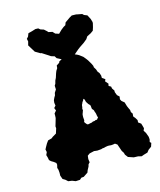

<svg xmlns="http://www.w3.org/2000/svg" viewBox="-172 -1007 946 1133"><g transform="rotate(-20 301.0 -440.0)"><path d="M131 24 105 23 85 13 63 8 50 -6 36 -16 30 -39 32 -56V-75L29 -88L35 -106L34 -117L22 -128L8 -138L-1 -148L-3 -167L-6 -181L3 -197L1 -214L8 -225L21 -244L34 -259L57 -263L66 -269L91 -281L103 -310V-322L109 -337L116 -355L121 -368L123 -383L124 -395L138 -409L133 -426L145 -437L144 -455L147 -470L155 -484L163 -495L167 -509L180 -526L181 -549L188 -558L195 -577L203 -590L213 -614L220 -628L230 -641L233 -657L252 -667L255 -674L274 -682L288 -684H303L324 -690L340 -683H354L369 -675L378 -669L398 -651L409 -635L417 -622L429 -597L435 -581V-572L443 -556L447 -540L455 -528L459 -511L458 -497L475 -483L469 -471L483 -452L479 -439L492 -430L493 -418L502 -402L501 -392L507 -371L519 -358L515 -342L520 -330L535 -315L540 -290L545 -275L550 -262V-249L557 -237L554 -220L563 -207L571 -191L569 -177L584 -164L587 -150L590 -133L583 -120L592 -102L599 -76V-60L594 -45L601 -37L592 -16L572 -4L560 9L535 14L521 18L500 11L475 8L443 -6L431 -25L429 -37L421 -52L415 -76L410 -96L398 -106L386 -105H374L363 -107L354 -108L340 -107L329 -105H319L311 -103H296H287L276 -105L267 -107L253 -105L238 -103L223 -94L219 -74L220 -54L210 -45L205 -32L193 -14L187 -1L158 15H143ZM293 -267 300 -269H306L313 -270L320 -273H331L339 -276L347 -275L351 -280L357 -285L355 -294L354 -302V-308L352 -318L350 -324L349 -332L346 -338L341 -344L340 -349V-356V-362L339 -369L335 -374L330 -380L328 -384L324 -391L321 -398L320 -404V-410L313 -419L310 -412L306 -407L301 -401L298 -395L293 -387L292 -382L290 -373L287 -365L288 -356L285 -350L282 -343L278 -335L276 -325L275 -315V-307V-298L271 -289L273 -283L278 -276L283 -269ZM319 -665 312 -670 275 -680 247 -698 240 -712 220 -720 209 -729 174 -756 167 -758 139 -778 130 -796 115 -826 123 -848 121 -865 132 -875 141 -893 165 -897 188 -902 205 -900 215 -890 234 -882 249 -866 254 -859 277 -852 289 -837 310 -828 332 -846 349 -857 362 -863 369 -878 402 -897 417 -904 444 -901 446 -900 478 -891 486 -882 504 -873 515 -847 519 -828V-820L511 -796L503 -777L486 -767L461 -757L450 -743L428 -728L399 -712L386 -704L351 -679L333 -675Z"/></g></svg>

Font: Winky Rough ExtraBold
Style: Regular
Weight: 800
Designer: Simon Atzbach
Foundry: typofactur
Version: Version 1.206; ttfautohint (v1.8.4.7-5d5b)